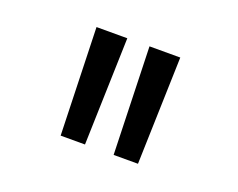

<svg xmlns="http://www.w3.org/2000/svg" viewBox="-62 -872 624 504"><g transform="rotate(20 250.0 -620.0)"><path d="M142 -470 133 -770H219L210 -470ZM290 -470 281 -770H367L358 -470Z"/></g></svg>

Font: M PLUS Code Latin
Style: Regular
Weight: 400
Designer: Coji Morishita
Foundry: UNDERFOREST DESIGN
Version: Version 1.002; ttfautohint (v1.8.3)